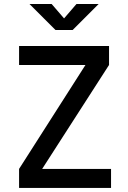

<svg xmlns="http://www.w3.org/2000/svg" viewBox="-20 -918 626 938"><path d="M73.2 0V-92.8L397.5 -600.6H73.2V-693.4H512.7V-600.6L186 -92.8H522.5V0ZM251 -771.5 124 -898.4H232.4L293 -828.1L353.5 -898.4H461.9L335 -771.5Z"/></svg>

Font: Cascadia Mono PL
Style: Regular
Weight: 400
Monospace: yes
Designer: Aaron Bell
Foundry: Saja Typeworks
Version: Version 2404.023; ttfautohint (v1.8.4)